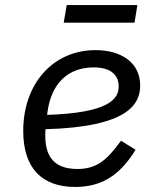

<svg xmlns="http://www.w3.org/2000/svg" viewBox="-20 -726 640 758"><path d="M277.3 12.1C388.1 12.1 457.7 -41.2 515.3 -134.6L457.7 -170.5C399.9 -89.8 358 -58.9 285.5 -58.9C180.8 -58.9 158.7 -122.9 158.7 -193.2C158.7 -195.7 158.7 -206 159.8 -215.9C486.2 -224.8 533.4 -315 533.4 -388.5C533.4 -479 458.5 -528.1 357.2 -528.1C190 -528.1 71.7 -396.3 71.7 -209.2C71.7 -61.8 145.6 12.1 277.3 12.1ZM166.2 -272.4 167.3 -282.7C182.5 -397.4 248.9 -459.9 349.8 -459.9C422.2 -459.9 448.5 -426.1 448.5 -384.9C448.5 -336.3 412.6 -280.5 166.2 -272.4ZM231.5 -636.4H511L522.4 -706H243.3Z"/></svg>

Font: Margiela Mono Italic Text It
Style: Regular
Weight: 400
Designer: Mike Abbink, Paul van der Laan, Pieter van Rosmalen
Foundry: Bold Monday
Version: Version 2.003 2021